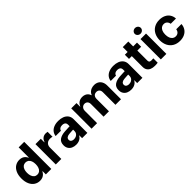

<svg xmlns="http://www.w3.org/2000/svg" viewBox="315 -2139 3541 3541"><g transform="rotate(-45 2085.5 -368.5)"><path d="M36.5 -264.8Q36.5 -352.8 65.3 -414.2Q94.1 -475.7 142.9 -506.4Q191.6 -537.1 252 -537.1Q291.9 -537.1 321.4 -524.3Q350.8 -511.6 369.1 -491.8Q387.5 -472.1 399.6 -447.4L402.5 -441.3H406.7V-707H551.4V0H409.1V-84.4H402.5L399.6 -78.3Q387 -54.1 368.4 -35.3Q349.8 -16.5 320.7 -4Q291.5 8.5 252.1 8.5Q191.1 8.5 142 -23.2Q93 -55 64.7 -116.9Q36.5 -178.9 36.5 -264.8ZM410.8 -265.6Q410.8 -313.6 397.5 -348.7Q384.3 -383.8 358.7 -402.7Q333.1 -421.6 297 -421.6Q260.9 -421.6 235.5 -402.3Q210.2 -382.9 197 -347.6Q183.9 -312.3 183.9 -265.6Q183.9 -218.5 197 -182.8Q210.2 -147 235.5 -127Q260.9 -107 297 -107Q332.7 -107 358.3 -126.6Q383.9 -146.2 397.3 -182.2Q410.8 -218.2 410.8 -265.6Z M668.2 -530.3H807.9V-438.2H813.7Q827.8 -486.9 861.8 -512.4Q895.8 -538 941 -538Q964.3 -538 987.2 -533.2V-404.1Q977.9 -407.7 959.5 -409.9Q941.1 -412.1 925.4 -412.1Q893.2 -412.1 867.6 -398.2Q842.1 -384.3 827.3 -359Q812.4 -333.8 812.4 -301.4V0H668.2Z M1286.2 -225.3 1239.4 -221.4Q1200.8 -218 1178.9 -200.2Q1157 -182.4 1157 -152.6Q1157 -133 1167 -119.1Q1177 -105.2 1195.2 -98Q1213.4 -90.7 1236.2 -90.7Q1268.8 -90.7 1294.3 -103.8Q1319.8 -116.9 1334 -139.5Q1348.3 -162.1 1348.3 -189.6L1347.2 -360.7Q1347.2 -383.3 1337.6 -399.2Q1328 -415.1 1308.9 -423.2Q1289.8 -431.3 1263 -431.3Q1226.8 -431.3 1203.7 -415.9Q1180.7 -400.5 1174.8 -372.7H1037.2Q1041.9 -419.5 1070 -456.9Q1098.2 -494.3 1148.2 -515.7Q1198.2 -537.1 1266.4 -537.1Q1328.3 -537.1 1378.9 -518.2Q1429.4 -499.3 1460.5 -458.9Q1491.6 -418.5 1491.6 -357.3V0H1354.4V-73.4H1350.5Q1337.4 -48.4 1316 -30Q1294.6 -11.5 1264.4 -0.8Q1234.1 9.9 1195 9.9Q1143.7 9.9 1104.1 -8.2Q1064.4 -26.4 1041.6 -62.1Q1018.8 -97.8 1018.8 -148.2Q1018.8 -231.2 1073.5 -268.7Q1128.2 -306.3 1215.8 -311.6Q1230.5 -313.1 1306.2 -316.4L1354.2 -318.3L1355.1 -229Q1335.3 -228.4 1286.2 -225.3Z M1601.3 -530.3H1738.8V-437.3H1744.5Q1762.1 -484.7 1800.6 -510.9Q1839.2 -537.1 1892.6 -537.1Q1928.4 -537.1 1958 -525.2Q1987.5 -513.3 2007.6 -490.8Q2027.6 -468.3 2036.4 -437.3H2041.7Q2053.2 -467.8 2076.1 -490.4Q2099.1 -512.9 2131.4 -525Q2163.8 -537.1 2201.4 -537.1Q2251.4 -537.1 2289.2 -516Q2327 -494.9 2348 -454.1Q2369.1 -413.3 2369.1 -356.2V0H2224.3V-328.6Q2224.3 -372.1 2201.2 -394.9Q2178.1 -417.7 2141.2 -417.7Q2114.5 -417.7 2095 -406.1Q2075.5 -394.6 2065.2 -373.8Q2054.8 -352.9 2054.8 -324.8V0H1914.6V-332.5Q1914.6 -357.9 1904.4 -377.5Q1894.3 -397.1 1875.8 -407.4Q1857.4 -417.7 1833.2 -417.7Q1808.6 -417.7 1788.7 -405.5Q1768.8 -393.3 1757.2 -371Q1745.6 -348.7 1745.6 -318.9V0H1601.3Z M2722.7 -225.3 2675.9 -221.4Q2637.3 -218 2615.4 -200.2Q2593.5 -182.4 2593.5 -152.6Q2593.5 -133 2603.5 -119.1Q2613.5 -105.2 2631.7 -98Q2649.9 -90.7 2672.7 -90.7Q2705.4 -90.7 2730.8 -103.8Q2756.3 -116.9 2770.6 -139.5Q2784.8 -162.1 2784.8 -189.6L2783.7 -360.7Q2783.7 -383.3 2774.1 -399.2Q2764.5 -415.1 2745.4 -423.2Q2726.3 -431.3 2699.5 -431.3Q2663.3 -431.3 2640.3 -415.9Q2617.2 -400.5 2611.3 -372.7H2473.7Q2478.5 -419.5 2506.6 -456.9Q2534.7 -494.3 2584.7 -515.7Q2634.8 -537.1 2702.9 -537.1Q2764.8 -537.1 2815.4 -518.2Q2866 -499.3 2897 -458.9Q2928.1 -418.5 2928.1 -357.3V0H2790.9V-73.4H2787Q2773.9 -48.4 2752.5 -30Q2731.1 -11.5 2700.9 -0.8Q2670.7 9.9 2631.6 9.9Q2580.2 9.9 2540.6 -8.2Q2501 -26.4 2478.1 -62.1Q2455.3 -97.8 2455.3 -148.2Q2455.3 -231.2 2510 -268.7Q2564.7 -306.3 2652.3 -311.6Q2667.1 -313.1 2742.8 -316.4L2790.7 -318.3L2791.7 -229Q2771.8 -228.4 2722.7 -225.3Z M3316.8 -421.8H2999.5V-530.3H3316.8ZM3217.1 -657.2V-162.8Q3217.1 -142.8 3223.3 -131.2Q3229.6 -119.7 3240.6 -115Q3251.6 -110.3 3267.6 -109.7Q3288.2 -109.2 3324.1 -112.2V1.8Q3291.5 7.4 3248.4 7.4Q3194.7 7.4 3155.1 -9.1Q3115.5 -25.5 3093.7 -59.3Q3071.9 -93 3072.4 -143V-657.2Z M3408 -530.3H3552.2V0H3408ZM3400.7 -673.3Q3400.7 -693.3 3411.6 -710.2Q3422.5 -727 3440.5 -736.8Q3458.6 -746.6 3479.8 -746.6Q3501.4 -746.6 3519.5 -736.8Q3537.6 -727 3548.1 -710.2Q3558.7 -693.3 3558.7 -673.3Q3558.7 -653.7 3548.1 -636.6Q3537.6 -619.5 3519.5 -609.7Q3501.4 -599.9 3479.8 -599.9Q3458.6 -599.9 3440.5 -609.7Q3422.5 -619.5 3411.6 -636.6Q3400.7 -653.7 3400.7 -673.3Z M3642.7 -263.2Q3642.7 -344.4 3674.4 -406.4Q3706 -468.3 3764.6 -502.7Q3823.3 -537.1 3902.3 -537.1Q3970.5 -537.1 4023.1 -512.5Q4075.7 -487.8 4105.7 -442Q4135.7 -396.2 4138.7 -335.8H4002.2Q3998 -362.3 3985.2 -382.5Q3972.5 -402.7 3952.1 -413.7Q3931.8 -424.7 3904.8 -424.7Q3870.1 -424.7 3844.1 -405.9Q3818.1 -387 3803.7 -351.4Q3789.2 -315.8 3789.2 -265.6Q3789.2 -215 3803.4 -179Q3817.7 -143 3843.7 -123.9Q3869.7 -104.8 3904.8 -104.8Q3930.5 -104.8 3951.2 -115Q3971.8 -125.2 3984.9 -145.1Q3998.1 -165 4002.2 -192.7H4138.7Q4135.1 -132.7 4105.6 -86.8Q4076 -40.9 4024.2 -15.4Q3972.4 10.2 3903.1 10.2Q3823.3 10.2 3764.2 -24.4Q3705.2 -59 3673.9 -121Q3642.7 -183 3642.7 -263.2Z"/></g></svg>

Font: Pretendard GOV Variable
Style: Regular
Weight: 400
Designer: Base glyphs from Inter by Rasmus Andersson; Hangul glyphs from Noto Sans CJK(Source Han Sans) by Jang Soo-young and Kang
Foundry: Kil Hyung-jin
Version: Version 1.307;Glyphs 3.2 (3192)